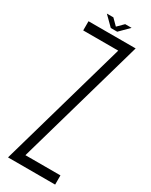

<svg xmlns="http://www.w3.org/2000/svg" viewBox="-250 -1028 857 1087"><g transform="rotate(30 179.0 -484.5)"><path d="M328.6 8.3H20.5L258.8 -827.1H29.8V-887.2H337.9L99.6 -51.8H328.6ZM200.2 -917H158.2L98.1 -976.6H140.6L179.2 -938L217.8 -976.6H259.8Z"/></g></svg>

Font: Ignotum
Style: Regular
Weight: 400
Designer: GGBot
Version: 0.10